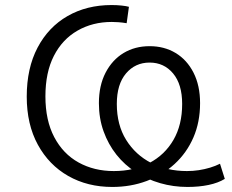

<svg xmlns="http://www.w3.org/2000/svg" viewBox="-20 -733 918 761"><path d="M425 8Q327 8 250.5 -35.5Q174 -79 130 -159.5Q86 -240 86 -350Q86 -463 129 -544.5Q172 -626 248 -669.5Q324 -713 422 -713Q443 -713 462 -711Q481 -709 491 -706L482 -641Q464 -644 449 -645Q434 -646 423 -646Q347 -646 287 -611.5Q227 -577 193.5 -511.5Q160 -446 160 -351Q160 -256 195 -189.5Q230 -123 291.5 -89Q353 -55 431 -55Q511 -55 572 -87Q633 -119 667.5 -178.5Q702 -238 702 -321Q702 -399 666 -442Q630 -485 573 -485Q516 -485 479.5 -442Q443 -399 443 -321Q443 -238 480 -178.5Q517 -119 579.5 -87Q642 -55 721 -55Q745 -55 768 -58.5Q791 -62 812.5 -68.5Q834 -75 852 -84L871 -24Q845 -8 807 0Q769 8 723 8Q667 8 615 -7Q563 -22 518.5 -50.5Q474 -79 441.5 -120Q409 -161 390.5 -212.5Q372 -264 372 -324Q372 -394 398.5 -445Q425 -496 470 -523Q515 -550 573 -550Q631 -550 676 -523Q721 -496 747 -445Q773 -394 773 -324Q773 -249 746.5 -188Q720 -127 672 -83Q624 -39 561 -15.5Q498 8 425 8Z"/></svg>

Font: Nunito Sans 6pt Light
Style: Regular
Weight: 300
Version: Version 3.101;gftools[0.9.27]